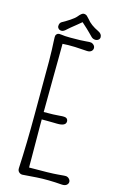

<svg xmlns="http://www.w3.org/2000/svg" viewBox="-140 -992 651 1055"><g transform="rotate(15 185.5 -465.0)"><path d="M126 -268.1 127 -94.7Q127 -71.3 127 -54.7Q127.4 -47.4 127.4 -42Q250.5 -42 291 -45.9Q333 -50.3 339.8 -48.3Q346.7 -46.4 351.6 -42Q361.3 -33.2 361.3 -22.7Q361.3 -12.2 352.1 -4.6Q342.8 2.9 326.2 2Q246.1 -4.4 181.6 -0.2Q117.2 3.9 109.4 5.1Q101.6 6.3 95.5 5.1Q89.4 3.9 84.5 0Q73.2 -8.3 74.2 -24.4Q81.5 -165.5 81.5 -336.7Q81.5 -507.8 81.8 -552Q82 -596.2 82 -632.8Q81.1 -711.4 78.6 -743.9Q76.2 -776.4 79.8 -782.7Q83.5 -789.1 88.9 -792Q96.2 -795.4 107.4 -793.5Q127.9 -790 161.6 -790Q226.6 -790 250.2 -792.7Q273.9 -795.4 280.8 -793.2Q287.6 -791 292 -787.1Q301.8 -779.3 301.8 -768.1Q301.8 -756.8 293 -749.5Q284.2 -742.2 269 -742.9Q253.9 -743.7 236.8 -744.9Q219.7 -746.1 200.2 -747.1Q159.2 -748.5 128.9 -746.1Q128.9 -703.6 128.4 -661.6Q127.9 -611.8 127.4 -560.5Q126 -422.9 126 -357.4Q187 -357.4 215.8 -360.4Q247.1 -363.8 255.1 -357.4Q263.2 -351.1 263.2 -340.3Q263.2 -313.5 212.9 -314.5Q202.6 -314.9 194.3 -314.9L154.8 -315.4H126ZM232.4 -914.6Q253.9 -886.2 300.3 -864.3Q321.8 -854 321.8 -835.4Q321.8 -826.2 314.7 -820.1Q307.6 -814 298.3 -814Q283.2 -814 273.4 -824Q263.7 -834 255.1 -842.5Q246.6 -851.1 235.8 -861.3Q217.8 -877.9 204.6 -889.6Q190.9 -877.9 178.2 -867.7Q142.6 -839.4 132.8 -830.1Q116.7 -814 105.2 -814Q93.8 -814 87.4 -820.1Q81.1 -826.2 81.1 -834.5Q81.1 -852.5 93.3 -859.6Q105.5 -866.7 116.2 -872.8Q127 -878.9 136.7 -885.7Q160.2 -901.4 168.9 -912.1Q188 -936 199.5 -936Q210.9 -936 218.3 -929.4Q225.6 -922.9 232.4 -914.6Z"/></g></svg>

Font: Pompiere 
Style: Regular
Weight: 400
Designer: Karolina Lach
Foundry: Sorkin Type Co.
Version: Version 1.002